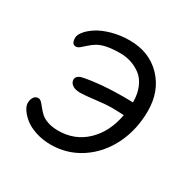

<svg xmlns="http://www.w3.org/2000/svg" viewBox="-123 -630 780 776"><g transform="rotate(30 267.0 -241.5)"><path d="M204.1 21Q166.5 21 133.8 10.3Q101.1 -0.5 81.5 -16.4Q62 -32.2 51 -48.8Q40 -65.4 40 -79.1Q40 -93.8 47.1 -105.5Q54.2 -117.2 67.9 -117.2Q76.2 -117.2 83.5 -109.6Q90.8 -102.1 99.4 -91.1Q107.9 -80.1 119.4 -69.1Q130.9 -58.1 152.3 -50.5Q173.8 -43 202.1 -43Q279.3 -43 332.5 -94Q385.7 -145 400.9 -230Q360.8 -231.9 341.8 -231.9Q319.3 -231.9 271.2 -226.1Q223.1 -220.2 203.1 -220.2Q177.7 -220.2 165.3 -230Q152.8 -239.7 152.8 -252.9Q152.8 -272.9 183.1 -278.8Q258.8 -293.9 362.8 -293.9Q393.1 -293.9 407.2 -293V-294.9Q407.2 -333.5 394.5 -362.8Q381.8 -392.1 360.6 -408.2Q339.4 -424.3 314.9 -432.1Q290.5 -439.9 264.2 -439.9Q194.3 -439.9 161.1 -419.9Q147.5 -412.1 133.8 -399.7Q120.1 -387.2 111.3 -380.1Q102.5 -373 94.2 -373Q74.2 -373 74.2 -402.8Q74.2 -417 88.4 -434.1Q102.5 -451.2 127 -466.8Q151.4 -482.4 189.9 -493.2Q228.5 -503.9 271 -503.9Q363.3 -503.9 420.2 -444.6Q477.1 -385.3 477.1 -293Q477.1 -205.6 441.7 -133.8Q406.2 -62 343.5 -20.5Q280.8 21 204.1 21Z"/></g></svg>

Font: Shantell Sans Irregular
Style: Regular
Weight: 300
Designer: Stephen Nixon, Anya Danilova, Shantell Martin
Foundry: Arrow Type
Version: Version 1.006;[9816181b4]